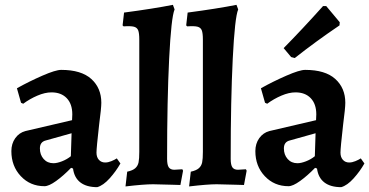

<svg xmlns="http://www.w3.org/2000/svg" viewBox="-20 -762 1528 794"><path d="M282 -65 274 -68Q242 -35 212 -13.5Q182 8 164 8Q105 8 66 -33.5Q27 -75 27 -137Q27 -168 43 -190.5Q59 -213 85 -220L278 -265L279 -289Q279 -332 256 -356Q233 -380 193 -380Q166 -380 134.5 -366.5Q103 -353 76 -333L67 -337L50 -397Q100 -425 155 -449Q210 -473 233 -473Q316 -473 357.5 -435.5Q399 -398 399 -337Q399 -315 390 -247Q379 -150 379 -131Q379 -112 389 -101Q399 -90 415 -90Q427 -90 440.5 -95.5Q454 -101 463 -107L478 -86Q460 -54 433.5 -24.5Q407 5 382 12Q338 12 312.5 -7.5Q287 -27 282 -65ZM273 -116 276 -211 169 -181Q145 -175 145 -148Q145 -122 160.5 -104.5Q176 -87 201 -87Q216 -87 236.5 -95Q257 -103 273 -116Z M506 -52Q529 -57 539.5 -66.5Q550 -76 553 -90.5Q556 -105 556 -134V-598Q556 -625 551.5 -636.5Q547 -648 534 -651.5Q521 -655 491 -653L487 -657L493 -710Q614 -726 695 -742L702 -723Q688 -690 679.5 -519Q671 -348 671 -105Q671 -80 678 -70Q685 -60 701 -60L734 -62L737 -56L726 3L693 2Q637 0 613 0Q575 0 499 9Z M769 -52Q792 -57 802.5 -66.5Q813 -76 816 -90.5Q819 -105 819 -134V-598Q819 -625 814.5 -636.5Q810 -648 797 -651.5Q784 -655 754 -653L750 -657L756 -710Q877 -726 958 -742L965 -723Q951 -690 942.5 -519Q934 -348 934 -105Q934 -80 941 -70Q948 -60 964 -60L997 -62L1000 -56L989 3L956 2Q900 0 876 0Q838 0 762 9Z M1291 -65 1283 -68Q1251 -35 1221 -13.5Q1191 8 1173 8Q1114 8 1075 -33.5Q1036 -75 1036 -137Q1036 -168 1052 -190.5Q1068 -213 1094 -220L1287 -265L1288 -289Q1288 -332 1265 -356Q1242 -380 1202 -380Q1175 -380 1143.5 -366.5Q1112 -353 1085 -333L1076 -337L1059 -397Q1109 -425 1164 -449Q1219 -473 1242 -473Q1325 -473 1366.5 -435.5Q1408 -398 1408 -337Q1408 -315 1399 -247Q1388 -150 1388 -131Q1388 -112 1398 -101Q1408 -90 1424 -90Q1436 -90 1449.5 -95.5Q1463 -101 1472 -107L1487 -86Q1469 -54 1442.5 -24.5Q1416 5 1391 12Q1347 12 1321.5 -7.5Q1296 -27 1291 -65ZM1282 -116 1285 -211 1178 -181Q1154 -175 1154 -148Q1154 -122 1169.5 -104.5Q1185 -87 1210 -87Q1225 -87 1245.5 -95Q1266 -103 1282 -116ZM1184 -526 1153 -563Q1229 -640 1316 -737H1329L1385 -670L1384 -657Q1285 -590 1199 -522Z"/></svg>

Font: Alegreya
Style: Bold
Weight: 700
Designer: Juan Pablo del Peral
Foundry: Huerta Tipografica
Version: Version 2.008; ttfautohint (v1.8)